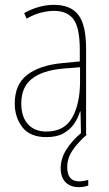

<svg xmlns="http://www.w3.org/2000/svg" viewBox="-20 -557 450 794"><path d="M203 -537Q272 -537 304 -495.5Q336 -454 336 -356V0H315L313 -96H311Q303 -69 286.5 -45Q270 -21 242.5 -5.5Q215 10 172 10Q104 10 72.5 -31Q41 -72 41 -129Q41 -208 92.5 -247.5Q144 -287 237 -296L310 -303V-351Q310 -441 284.5 -476.5Q259 -512 203 -512Q179 -512 150.5 -505Q122 -498 90 -480L80 -503Q108 -519 140 -528Q172 -537 203 -537ZM237 -273Q154 -265 111 -230.5Q68 -196 68 -129Q68 -74 95.5 -43.5Q123 -13 172 -13Q246 -13 278.5 -70.5Q311 -128 311 -220V-279ZM258 134Q258 193 307 193Q317 193 328 191Q339 189 345 187V210Q338 213 327.5 215Q317 217 305 217Q272 217 251.5 197Q231 177 231 138Q231 99 254 62Q277 25 319 -10L339 0Q301 33 279.5 65.5Q258 98 258 134Z"/></svg>

Font: Noto Sans Georgian Condensed Thin
Style: Regular
Weight: 100
Width: 3
Designer: Monotype Design Team, Akaki Razmadze
Foundry: Google LLC
Version: Version 2.005; ttfautohint (v1.8.4.7-5d5b)